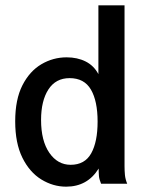

<svg xmlns="http://www.w3.org/2000/svg" viewBox="-20 -689 540 720"><path d="M228 11Q179 11 135 -16Q91 -43 64 -97.5Q37 -152 37 -234Q37 -316 64 -369Q91 -422 135 -448Q179 -474 230 -474Q270 -474 301 -458.5Q332 -443 349 -411V-669H447V-65Q447 -49 448.5 -33Q450 -17 457 0H359Q352 -17 351 -29Q350 -41 350 -57Q308 11 228 11ZM245 -71Q298 -71 322 -114Q346 -157 346 -233Q346 -310 321 -353Q296 -396 241 -396Q189 -396 161.5 -353.5Q134 -311 134 -239Q134 -161 165 -116Q196 -71 245 -71Z"/></svg>

Font: Inconsolata SemiBold
Style: Regular
Weight: 600
Monospace: yes
Designer: Raph Levien, Cyreal, Brenton Simpson
Foundry: Raph Levien, Cyreal, Google
Version: Version 3.100; ttfautohint (v1.8.4.7-5d5b)